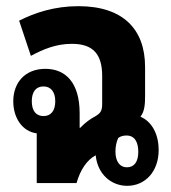

<svg xmlns="http://www.w3.org/2000/svg" viewBox="-20 -593 553 622"><path d="M494 -107C494 -156 474 -198 435 -215C449 -232 450 -258 450 -283V-376C450 -499 378 -573 234 -573C157 -573 93 -552 42 -526L80 -412C121 -434 162 -451 213 -451C282 -451 311 -417 311 -347V-257C311 -236 307 -227 290 -217C273 -208 256 -196 240 -179H238V-226C238 -326 192 -370 127 -370C61 -370 23 -325 23 -265C23 -210 53 -167 99 -161V0H228C240 -43 262 -75 290 -90C296 -28 341 9 392 9C451 9 494 -38 494 -107ZM121 -217C96 -217 83 -235 83 -265C83 -295 96 -313 121 -313C145 -313 159 -295 159 -265C159 -234 145 -217 121 -217ZM391 -51C368 -51 354 -70 354 -102C354 -118 357 -133 363 -146C371 -152 380 -154 390 -154C416 -154 428 -133 428 -101C428 -69 415 -51 391 -51Z"/></svg>

Font: Noto Sans Thai Looped ExtraCondensed ExtraBold
Style: Regular
Weight: 800
Width: 2
Designer: Sasikarn Vongin, Ben Mitchell
Foundry: The Fontpad Ltd
Version: Version 1.001